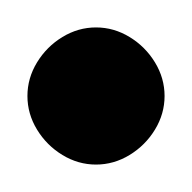

<svg xmlns="http://www.w3.org/2000/svg" viewBox="-20 -170 140 140"><path d="M0 -100Q0 -87 7 -75.5Q14 -64 25.5 -57Q37 -50 50 -50Q63 -50 74.5 -57Q86 -64 93 -75.5Q100 -87 100 -100Q100 -113 93 -124.5Q86 -136 74.5 -143Q63 -150 50 -150Q37 -150 25.5 -143Q14 -136 7 -124.5Q0 -113 0 -100Z"/></svg>

Font: Linefont
Style: Regular
Weight: 400
Monospace: yes
Version: Version 3.002;gftools[0.9.33]